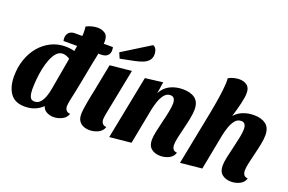

<svg xmlns="http://www.w3.org/2000/svg" viewBox="-100 -1126 2249 1499"><g transform="rotate(20 1025.0 -377.0)"><path d="M176 20Q94 20 56 -33.5Q18 -87 18 -175Q18 -250 40.5 -315Q63 -380 103.5 -428Q144 -476 198.5 -503Q253 -530 316 -530Q336 -530 356.5 -527.5Q377 -525 393 -520Q401 -563 406 -601Q411 -639 413 -672Q413 -687 412.5 -701.5Q412 -716 410 -730Q428 -740 453.5 -747Q479 -754 505 -754Q539 -754 565.5 -736Q592 -718 591 -670Q591 -649 582 -596Q573 -543 558 -474Q543 -396 527 -312Q511 -228 491 -138Q490 -129 488 -117Q486 -105 486 -96Q486 -77 496.5 -63Q507 -49 530 -48Q519 -13 484.5 3.5Q450 20 415 20Q384 20 358 6Q332 -8 323 -37Q297 -11 260.5 4.5Q224 20 176 20ZM234 -43Q264 -43 282.5 -64.5Q301 -86 312 -117Q323 -148 328 -177L376 -449Q361 -460 345.5 -465Q330 -470 318 -470Q288 -470 266.5 -447Q245 -424 229.5 -385.5Q214 -347 204.5 -301.5Q195 -256 191 -210Q187 -164 187 -125Q187 -94 196 -68.5Q205 -43 234 -43ZM287 -565Q285 -571 284.5 -578.5Q284 -586 284 -591Q285 -619 302.5 -635.5Q320 -652 349 -652H666Q669 -638 669 -625Q669 -599 651.5 -582Q634 -565 596 -565Z M715 20Q669 20 640.5 -3.5Q612 -27 612 -74Q612 -92 615.5 -119Q619 -146 624.5 -177Q630 -208 635.5 -235Q641 -262 645 -280L690 -510L869 -528L792 -138Q791 -129 789 -117Q787 -105 787 -96Q787 -77 797.5 -63Q808 -49 831 -48Q820 -13 786 3.5Q752 20 715 20ZM746 -585 726 -631 956 -774Q975 -767 983 -749Q991 -731 991 -711Q991 -678 973.5 -658Q956 -638 927.5 -627Q899 -616 866 -609Z M1303 20Q1257 20 1228 -3.5Q1199 -27 1199 -76Q1199 -104 1208 -147Q1217 -190 1229 -238Q1241 -286 1249.5 -329Q1258 -372 1258 -399Q1258 -422 1249 -437.5Q1240 -453 1217 -453Q1187 -453 1167 -428Q1147 -403 1134.5 -367Q1122 -331 1115 -297L1058 0L879 18L983 -510L1129 -528L1114 -432Q1141 -484 1188.5 -507Q1236 -530 1293 -530Q1358 -530 1395 -502Q1432 -474 1432 -412Q1432 -380 1423.5 -336.5Q1415 -293 1403.5 -247.5Q1392 -202 1383.5 -163Q1375 -124 1375 -99Q1375 -78 1384.5 -64Q1394 -50 1418 -48Q1407 -13 1373.5 3.5Q1340 20 1303 20Z M1891 20Q1845 20 1816 -3.5Q1787 -27 1787 -76Q1787 -104 1796 -147Q1805 -190 1817 -238Q1829 -286 1837.5 -329Q1846 -372 1846 -399Q1846 -422 1837 -437.5Q1828 -453 1805 -453Q1775 -453 1755 -428.5Q1735 -404 1722.5 -367.5Q1710 -331 1703 -297L1646 0L1467 18L1556 -434Q1568 -496 1578.5 -563.5Q1589 -631 1592 -685Q1593 -697 1592.5 -708.5Q1592 -720 1591 -730Q1614 -743 1637.5 -748.5Q1661 -754 1682 -754Q1719 -754 1745 -734.5Q1771 -715 1770 -670Q1770 -637 1757 -582Q1744 -527 1725 -466Q1755 -499 1796 -514.5Q1837 -530 1884 -530Q1946 -530 1983 -502Q2020 -474 2020 -412Q2020 -379 2011.5 -336Q2003 -293 1991.5 -247.5Q1980 -202 1971.5 -163Q1963 -124 1963 -99Q1963 -78 1972.5 -64Q1982 -50 2006 -48Q1995 -13 1961.5 3.5Q1928 20 1891 20Z"/></g></svg>

Font: Sansita Swashed
Style: Bold
Weight: 700
Designer: Pablo Cosgaya
Foundry: Omnibus-Type
Version: Version 1.003; ttfautohint (v1.8.3)